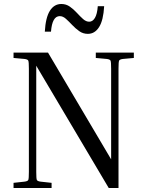

<svg xmlns="http://www.w3.org/2000/svg" viewBox="-20 -944 731 964"><path d="M461 -653V-680H652V-653L597 -648Q581 -646 578 -639.5Q575 -633 575 -599V0H526L162 -614V-81Q162 -47 165 -40.5Q168 -34 184 -32L239 -26V0H48V-26L103 -32Q119 -34 122 -40.5Q125 -47 125 -81V-599Q125 -633 122 -639.5Q119 -646 103 -648L48 -653V-680H221L538 -144V-599Q538 -633 535 -639.5Q532 -646 516 -648ZM421 -774Q397 -774 378 -787.5Q359 -801 342.5 -818.5Q326 -836 311 -849.5Q296 -863 280 -863Q242 -863 236 -785H205Q209 -856 230.5 -890Q252 -924 288 -924Q312 -924 331 -910.5Q350 -897 366 -879.5Q382 -862 397 -848.5Q412 -835 428 -835Q445 -835 456.5 -854Q468 -873 471 -913H503Q499 -842 477.5 -808Q456 -774 421 -774Z"/></svg>

Font: Inria Serif
Style: Regular
Weight: 400
Designer: Black Foundry Team
Foundry: Black Foundry
Version: Version 1.000; ttfautohint (v1.8.3)